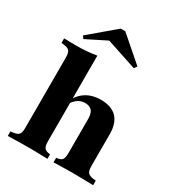

<svg xmlns="http://www.w3.org/2000/svg" viewBox="-194 -941 970 1059"><g transform="rotate(30 290.5 -412.0)"><path d="M152.4 -2.4Q117.7 -2.4 87.1 -1.6Q56.5 -0.8 18.5 0V-29L33.1 -30.6Q61.3 -33.9 70.6 -45.6Q79.8 -57.3 79.8 -87.1V-209.7H225V-87.1Q225 -56.5 233.1 -44.8Q241.1 -33.1 262.9 -29.8L271 -29V0Q237.1 -0.8 210.1 -1.6Q183.1 -2.4 152.4 -2.4ZM355.6 -209.7V-302.4Q355.6 -337.9 341.5 -354.4Q327.4 -371 297.6 -371Q267.7 -371 244 -350.8Q220.2 -330.6 200 -283.9L191.1 -292.7Q219.4 -366.9 261.7 -398.4Q304 -429.8 364.5 -429.8Q432.3 -429.8 466.5 -394.4Q500.8 -358.9 500.8 -288.7V-209.7ZM428.2 -2.4Q398.4 -2.4 371.4 -1.6Q344.4 -0.8 309.7 0V-29L317.7 -29.8Q339.5 -33.1 347.6 -44.8Q355.6 -56.5 355.6 -87.1V-209.7H500.8V-87.1Q500.8 -57.3 510.5 -45.6Q520.2 -33.9 547.6 -30.6L562.1 -29V0Q524.2 -0.8 493.5 -1.6Q462.9 -2.4 428.2 -2.4ZM79.8 -209.7V-532.3Q79.8 -563.7 70.6 -575.8Q61.3 -587.9 32.3 -591.1L18.5 -592.7V-621.8Q40.3 -621 58.1 -620.6Q75.8 -620.2 98.4 -620.2Q134.7 -620.2 165.3 -623Q196 -625.8 225 -630.6V-621.8V-209.7ZM112.1 -671 100.8 -687.9 262.1 -824.2H291.1L446 -689.5L433.9 -671L203.2 -747.6L288.7 -759.7Z"/></g></svg>

Font: Playfair 5pt SemiExpanded Light Black
Style: Regular
Weight: 900
Version: Version 2.203